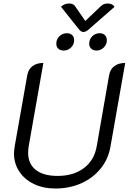

<svg xmlns="http://www.w3.org/2000/svg" viewBox="-20 -1069 736 1098"><path d="M60 -192Q60 -204 64 -232L136 -639Q142 -673 166 -691Q190 -709 228 -709L144 -232Q141 -213 141 -195Q141 -132 184.5 -97.5Q228 -63 309 -63Q400 -63 459.5 -107.5Q519 -152 533 -232L604 -639Q610 -673 634 -691Q658 -709 696 -709L612 -232Q600 -160 556 -105.5Q512 -51 445 -21Q378 9 296 9Q227 9 173.5 -17Q120 -43 90 -88.5Q60 -134 60 -192ZM557 -1034Q572 -1049 596 -1049Q623 -1049 635 -1030L483 -897Q468 -886 457 -886Q446 -886 435 -897L329 -1030Q348 -1049 375 -1049Q399 -1049 409 -1034L468 -949ZM302 -819Q302 -844 319.5 -861.5Q337 -879 363 -879Q382 -879 393 -868Q404 -857 404 -839Q404 -815 386.5 -797.5Q369 -780 345 -780Q325 -780 313.5 -790.5Q302 -801 302 -819ZM490 -819Q490 -844 507.5 -861.5Q525 -879 550 -879Q569 -879 580 -868Q591 -857 591 -839Q591 -815 573.5 -797.5Q556 -780 532 -780Q513 -780 501.5 -791Q490 -802 490 -819Z"/></svg>

Font: K2D Light
Style: Italic
Weight: 300
Italic angle: -10°
Designer: Katatrad Aksorn Co.,Ltd.
Foundry: Cadson Demak Co.,Ltd.
Version: Version 1.000; ttfautohint (v1.6)